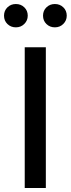

<svg xmlns="http://www.w3.org/2000/svg" viewBox="-52 -935 352 955"><path d="M71 0V-700H176V0ZM27 -799Q2 -799 -15 -815.5Q-32 -832 -32 -857Q-32 -882 -15 -898.5Q2 -915 27 -915Q52 -915 69 -898.5Q86 -882 86 -857Q86 -833 69 -816Q52 -799 27 -799ZM221 -799Q196 -799 179 -815.5Q162 -832 162 -857Q162 -882 179 -898.5Q196 -915 221 -915Q246 -915 263 -898.5Q280 -882 280 -857Q280 -833 263 -816Q246 -799 221 -799Z"/></svg>

Font: Red Hat Display Medium
Style: Regular
Weight: 500
Designer: Pentagram, MCKL
Foundry: Pentagram, MCKL
Version: Version 1.023